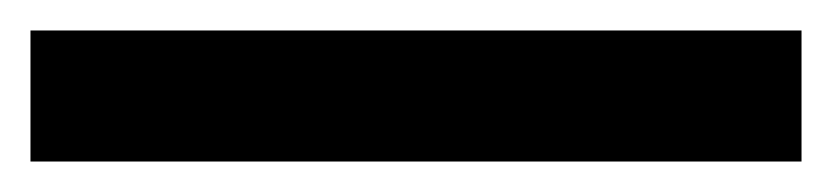

<svg xmlns="http://www.w3.org/2000/svg" viewBox="-23 -917 546 126"><path d="M503 -811V-897H-3V-811Z"/></svg>

Font: Noto Sans Tamil UI SemiBold
Style: Regular
Weight: 600
Designer: Jelle Bosma - Monotype Design Team
Foundry: Monotype Imaging Inc.
Version: Version 2.004